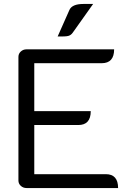

<svg xmlns="http://www.w3.org/2000/svg" viewBox="-20 -949 664 969"><path d="M73 -662Q73 -678 85 -689Q97 -700 114 -700H556Q556 -630 493 -630H153V-388H438Q438 -318 375 -318H153V-70H514Q576 -70 576 0H114Q97 0 85 -11Q73 -22 73 -38ZM330 -898Q343 -929 401 -929H450L347 -784Q338 -771 324 -767.5Q310 -764 271 -765Z"/></svg>

Font: K2D Light
Style: Regular
Weight: 300
Designer: Katatrad Aksorn Co.,Ltd.
Foundry: Cadson Demak Co.,Ltd.
Version: Version 1.000; ttfautohint (v1.6)